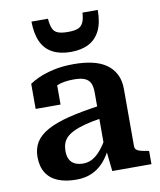

<svg xmlns="http://www.w3.org/2000/svg" viewBox="-88 -860 786 941"><g transform="rotate(-10 305.0 -389.5)"><path d="M394 -327V-265Q344 -258 308 -248.5Q272 -239 248 -227.5Q224 -216 211 -202.5Q198 -189 192.5 -172.5Q187 -156 187 -137Q187 -110 196 -93.5Q205 -77 222 -69Q239 -61 263 -61Q288 -61 309.5 -73Q331 -85 351.5 -109.5Q372 -134 393 -172L398 -117Q378 -75 352 -46.5Q326 -18 292.5 -3.5Q259 11 216 11Q163 11 125 -4.5Q87 -20 67 -52Q47 -84 47 -131Q47 -173 66 -204Q85 -235 126.5 -258Q168 -281 234 -297.5Q300 -314 394 -327ZM396 0 384 -112 378 -113V-394Q378 -423 370 -440.5Q362 -458 342.5 -466.5Q323 -475 288 -475Q237 -475 204 -461Q171 -447 157 -431Q152 -437 153 -445.5Q154 -454 160 -461.5Q166 -469 177 -474.5Q188 -480 203 -481V-365H79V-490Q94 -501 123.5 -514.5Q153 -528 197.5 -538.5Q242 -549 300 -549Q350 -549 391 -540Q432 -531 461 -511Q490 -491 506 -460Q522 -429 522 -386V-101Q522 -90 529.5 -83.5Q537 -77 551 -73.5Q565 -70 585 -67L591 -65V0ZM298 -610Q351 -610 387.5 -629Q424 -648 443.5 -687.5Q463 -727 463 -790H387Q385 -757 376 -739.5Q367 -722 349.5 -715.5Q332 -709 301 -709Q271 -709 252.5 -715.5Q234 -722 226 -739.5Q218 -757 215 -790H133Q134 -727 153 -687.5Q172 -648 209 -629Q246 -610 298 -610Z"/></g></svg>

Font: Roboto Serif SemiBold
Style: Regular
Weight: 600
Designer: Greg Gazdowicz
Foundry: Commercial Type
Version: Version 1.008